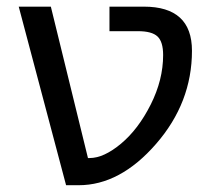

<svg xmlns="http://www.w3.org/2000/svg" viewBox="-20 -544 624 566"><path d="M244.1 -78.1Q286.1 -78.1 336.9 -120.6Q387.7 -163.1 424.3 -235.8Q460.9 -308.6 460.9 -381.8Q460.9 -420.9 444.3 -436.5Q427.7 -452.1 386.7 -452.1H302.7V-524.4H404.3Q545.9 -524.4 545.9 -394.5Q545.9 -241.2 439.9 -119.6Q334 2 211.9 2H174.8L35.2 -524.4H129.9L239.3 -78.1Z"/></svg>

Font: Gen Shin Gothic Regular
Style: Regular
Weight: 400
Designer: [Source Han Sans]
Ryoko NISHIZUKA  (kana & ideographs); Paul D. Hunt (Latin, Greek & Cyrillic); Wenlong ZHANG  (bopomofo
Version: Version 1.002.20150607